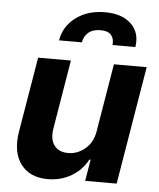

<svg xmlns="http://www.w3.org/2000/svg" viewBox="-55 -828 732 883"><g transform="rotate(5 311.0 -387.0)"><path d="M403.4 -232.2 455.6 -545.5H606.9L516 0H370.7L387.1 -99.1H381.4Q355.8 -50.4 307.4 -21.7Q258.9 7.1 198.2 7.1Q115.1 7.1 73.7 -48.1Q32.3 -103.3 47.6 -198.2L105.8 -545.5H257.1L203.8 -225.1Q196 -176.8 217 -148.8Q237.9 -120.7 281.2 -120.7Q324.6 -120.7 359.7 -150.4Q394.9 -180 403.4 -232.2ZM194.6 -633.2Q205.3 -698.5 259.8 -739.5Q314.3 -780.5 394.5 -780.5Q474.4 -780.5 516 -739.5Q557.5 -698.5 546.9 -633.2H441.4Q445 -660.5 430.8 -678.4Q416.5 -696.4 381 -696.4Q344.8 -696.4 324.4 -678.3Q304 -660.2 300.1 -633.2Z"/></g></svg>

Font: Karasuma Gothic
Style: Bold Italic
Weight: 700
Italic angle: 9.39998°
Designer: Rasmus Andersson / Ryoko Nishizuka
Foundry: Genbu
Version: Version 1.00